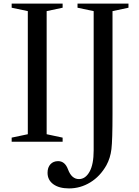

<svg xmlns="http://www.w3.org/2000/svg" viewBox="-20 -790 776 1070"><path d="M135 -42V-728L45 -747V-770H329V-747L240 -728V-42L329 -23V0H45V-23ZM607 -728V-155Q607 -9 601 41Q595 91 573 131Q538 193 483 226.5Q428 260 365 260Q309 260 277 236.5Q245 213 245 173Q245 143 261 125.5Q277 108 304 108Q342 108 359 154Q379 208 420 208Q456 208 479 167Q502 126 502 48V-728L412 -747V-770H696V-747Z"/></svg>

Font: Libre Caslon Text
Style: Regular
Weight: 400
Designer: Pablo Impallari, Rodrigo Fuenzalida
Foundry: Pablo Impallari, Rodrigo Fuenzalida
Version: Version 1.002